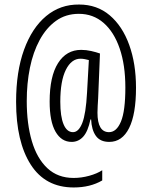

<svg xmlns="http://www.w3.org/2000/svg" viewBox="-20 -739 667 847"><path d="M580 -352Q580 -235 549.5 -174Q519 -113 462 -113Q422 -113 403 -139.5Q384 -166 382 -212H379Q368 -159 347 -136Q326 -113 296 -113Q251 -113 225 -158Q199 -203 199 -291Q199 -402 236 -460.5Q273 -519 338 -519Q360 -519 382 -514Q404 -509 421 -503L413 -306Q412 -291 411 -272Q410 -253 410 -242Q410 -156 461 -156Q494 -156 513.5 -202.5Q533 -249 533 -353Q533 -452 508 -525Q483 -598 437 -638Q391 -678 328 -678Q270 -678 227 -647Q184 -616 155 -562.5Q126 -509 112 -440Q98 -371 98 -293Q98 -193 120.5 -116.5Q143 -40 189 3Q235 46 305 46Q339 46 373.5 36.5Q408 27 431 12V57Q378 88 305 88Q180 88 115.5 -13Q51 -114 51 -290Q51 -423 86 -519.5Q121 -616 183.5 -668Q246 -720 329 -719Q408 -719 464 -671.5Q520 -624 550 -541Q580 -458 580 -352ZM246 -290Q246 -225 260.5 -190.5Q275 -156 302 -156Q327 -156 343 -196.5Q359 -237 364 -331L372 -474Q364 -476 354.5 -478Q345 -480 335 -480Q295 -480 270.5 -431Q246 -382 246 -290Z"/></svg>

Font: Noto Sans Khmer ExtraCondensed Light
Style: Regular
Weight: 300
Width: 2
Designer: Danh Hong and the Monotype Design Team
Foundry: Monotype Imaging Inc.
Version: Version 2.004; ttfautohint (v1.8.4.7-5d5b)